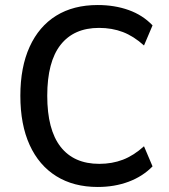

<svg xmlns="http://www.w3.org/2000/svg" viewBox="-20 -734 673 764"><path d="M369 10Q273 10 204 -33Q135 -76 98 -157Q61 -238 61 -353Q61 -467 98 -548Q135 -629 203.5 -671.5Q272 -714 369 -714Q436 -714 492 -694Q548 -674 587 -633L553 -553Q512 -590 469 -606.5Q426 -623 374 -623Q274 -623 221 -555.5Q168 -488 168 -353Q168 -218 221 -150Q274 -82 375 -82Q426 -82 469 -98.5Q512 -115 553 -152L587 -72Q548 -32 492 -11Q436 10 369 10Z"/></svg>

Font: Nunito Sans 10pt SemiCondensed SemiBold
Style: Regular
Weight: 600
Width: 4
Designer: Vernon Adams
Foundry: Vernon Adams
Version: Version 3.101;gftools[0.9.27]